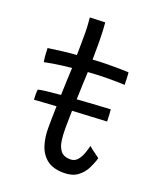

<svg xmlns="http://www.w3.org/2000/svg" viewBox="-137 -802 756 907"><g transform="rotate(20 241.0 -348.5)"><path d="M422.5 -102Q415.5 -76.5 401.5 -48.2Q387.5 -20 361.5 -0.5Q335.5 19 293 19Q238 19 207.2 -5.2Q176.5 -29.5 164 -68.8Q151.5 -108 151.5 -153.5Q151.5 -174.5 152 -203.8Q152.5 -233 153.5 -265Q121 -263 92.2 -261Q63.5 -259 42.5 -257.5Q41.5 -270 41.5 -284.2Q41.5 -298.5 43 -308.5Q53.5 -312 84.2 -315.5Q115 -319 155 -322.5Q156.5 -368 158 -406.2Q159.5 -444.5 160.5 -460Q108 -455 71.2 -448.8Q34.5 -442.5 25.5 -440Q22 -457.5 20.8 -479.8Q19.5 -502 19.5 -509Q47 -513 85.8 -518Q124.5 -523 161 -525.5Q161.5 -548 161.8 -577.8Q162 -607.5 162 -634.5Q162 -657 160.5 -677.8Q159 -698.5 157.5 -713L234 -716Q235 -707.5 236.8 -677.2Q238.5 -647 238.5 -604Q238.5 -589 238.2 -567.2Q238 -545.5 238 -530.5Q252.5 -531.5 274.5 -532.5Q296.5 -533.5 310 -533.5Q346.5 -534 379.2 -533.2Q412 -532.5 418 -532Q419.5 -521.5 420.2 -501.5Q421 -481.5 421 -470Q415.5 -470.5 386 -471.2Q356.5 -472 327 -471.5Q306 -471 280.8 -470Q255.5 -469 237 -467.5Q236 -450 234.5 -411.2Q233 -372.5 231.5 -328.5Q283.5 -332 330 -335Q376.5 -338 399 -339Q400 -332.5 401 -314.8Q402 -297 402.5 -279Q375 -277.5 328.2 -275.2Q281.5 -273 229.5 -270Q229 -242 228.5 -218.2Q228 -194.5 228 -180Q228 -149 232 -119.5Q236 -90 251.2 -70.8Q266.5 -51.5 300 -51.5Q322.5 -51.5 336.2 -68.5Q350 -85.5 357.2 -107.2Q364.5 -129 368 -143.5Q372.5 -139 384.5 -130Q396.5 -121 408 -112.8Q419.5 -104.5 422.5 -102Z"/></g></svg>

Font: Grandstander Light
Style: Regular
Weight: 300
Designer: Tyler Finck
Foundry: Etcetera Type Co
Version: Version 1.200; ttfautohint (v1.8.3)